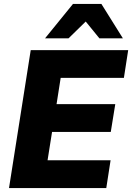

<svg xmlns="http://www.w3.org/2000/svg" viewBox="-20 -961 675 981"><path d="M26 0 137 -705H635L613 -563H290L269 -429H569L546 -287H246L223 -142H545L523 0ZM210 -765 353 -941H498L608 -765H488L418 -851L330 -765Z"/></svg>

Font: Nunito Sans 12pt Black
Style: Italic
Weight: 900
Italic angle: -9°
Designer: Vernon Adams
Foundry: Vernon Adams
Version: Version 3.101;gftools[0.9.27]